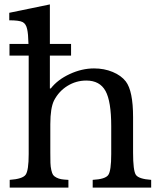

<svg xmlns="http://www.w3.org/2000/svg" viewBox="-20 -850 728 870"><path d="M208 -287V-159Q208 -129 208.5 -112Q209 -95 212.5 -79.5Q216 -64 220.5 -57.5Q225 -51 235.5 -45.5Q246 -40 257.5 -38Q269 -36 290 -35V0H24V-35Q82 -39 96 -58Q110 -77 110 -152V-598H23V-651H109Q108 -697 103 -718Q98 -742 82.5 -750Q67 -758 22 -758V-792L206 -830V-651H302V-598H206V-449H210Q241 -489 296 -514.5Q351 -540 406 -540Q452 -540 490.5 -524Q529 -508 550 -481Q583 -438 583 -319V-159Q583 -77 595.5 -58Q608 -39 665 -35V0H400V-35Q457 -38 470.5 -57Q484 -76 484 -152V-278Q484 -391 458 -438Q432 -485 371 -485Q325 -485 286 -461Q247 -437 225 -395Q208 -361 208 -287Z"/></svg>

Font: Libre Baskerville
Style: Regular
Weight: 400
Designer: Pablo Impallari, Rodrigo Fuenzalida
Foundry: Pablo Impallari, Rodrigo Fuenzalida
Version: Version 1.000